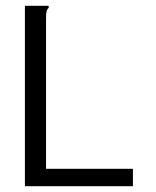

<svg xmlns="http://www.w3.org/2000/svg" viewBox="-20 -643 540 663"><path d="M66 -623H148V-616Q142 -610 140.5 -603Q139 -596 139 -579V-60H439V0H66Z"/></svg>

Font: Ligconsolata
Style: Regular
Weight: 400
Monospace: yes
Designer: Raph Levien, Cyreal, Brenton Simpson
Foundry: Raph Levien, Cyreal, Google
Version: Version 3.001; ttfautohint (v1.8.2.53-6de2)